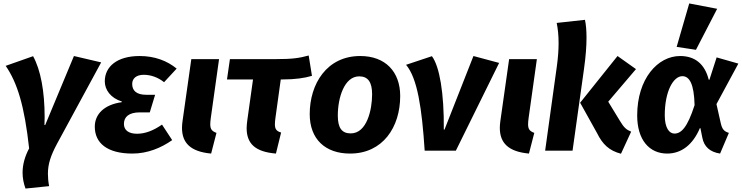

<svg xmlns="http://www.w3.org/2000/svg" viewBox="-20 -874 4304 1114"><path d="M265 206C260 180 258 156 258 134C258 78 274 29 311 -40L567 -512L409 -549L242 -148L238 -149C238 -164 239 -179 239 -194C239 -344 216 -468 172 -548L13 -492C81 -393 122 -259 149 -13C124 34 111 81 111 128C111 159 117 190 128 220Z M880 -324H829C772 -324 747 -348 747 -387C747 -418 770 -440 814 -440C854 -440 896 -426 932 -397L1005 -476C950 -521 878 -549 790 -549C660 -549 588 -488 588 -402C588 -353 622 -305 687 -285L686 -281C585 -267 530 -212 530 -139C530 -44 602 17 748 17C836 17 915 -16 979 -61L920 -151C868 -115 821 -98 775 -98C726 -98 699 -119 699 -155C699 -195 727 -222 791 -222H849Z M1251 -531H1090L1039 -171C1037 -157 1036 -144 1036 -132C1036 -46 1084 6 1205 17L1236 -103C1209 -113 1200 -125 1200 -153C1200 -163 1201 -174 1203 -189Z M1619 -413C1691 -413 1748 -421 1790 -434L1771 -552C1717 -537 1676 -531 1580 -531H1314L1297 -413H1448L1415 -177C1413 -161 1411 -145 1411 -131C1411 -41 1460 7 1581 17L1611 -105C1584 -113 1575 -125 1575 -153C1575 -163 1576 -174 1578 -189L1609 -413Z M2070 -549C1876 -549 1777 -387 1777 -212C1777 -67 1867 17 2011 17C2201 17 2302 -136 2302 -317C2302 -458 2216 -549 2070 -549ZM2064 -431C2115 -431 2139 -398 2139 -327C2139 -238 2109 -100 2015 -100C1964 -100 1940 -131 1940 -203C1940 -310 1979 -431 2064 -431Z M2625 0 2876 -509 2727 -549 2559 -122H2555C2557 -336 2530 -489 2486 -548L2336 -498C2402 -420 2428 -246 2444 0Z M3095 -531H2934L2883 -171C2881 -157 2880 -144 2880 -132C2880 -46 2928 6 3049 17L3080 -103C3053 -113 3044 -125 3044 -153C3044 -163 3045 -174 3047 -189Z M3444 -102C3476 -37 3514 0 3583 18L3642 -110C3613 -122 3600 -134 3576 -174L3509 -284L3670 -473L3563 -549L3346 -278ZM3368 -471C3379 -548 3383 -608 3383 -655C3383 -698 3380 -731 3374 -759L3210 -741C3217 -707 3221 -669 3221 -624C3221 -585 3218 -541 3211 -490L3143 0H3302Z M4158 17 4209 -103C4180 -112 4170 -125 4162 -159L4137 -270L4264 -505L4138 -541L4096 -411C4095 -411 4093 -412 4092 -412C4069 -503 4012 -549 3926 -549C3796 -549 3677 -417 3677 -204C3677 -63 3747 17 3851 17C3932 17 3999 -32 4041 -131L4044 -130L4055 -75C4065 -23 4099 8 4158 17ZM3893 -99C3863 -99 3837 -132 3837 -205C3837 -347 3888 -432 3939 -432C3980 -432 4007 -388 4010 -264C3968 -133 3932 -99 3893 -99ZM4018 -585 4141 -823 3979 -854 3906 -602Z"/></svg>

Font: Fira Sans OT
Style: Bold Italic
Weight: 700
Italic angle: -8°
Designer: Carrois Corporate & Edenspiekermann
Foundry: Carrois Corporate GbR & Edenspiekermann AG
Version: Version 2.001